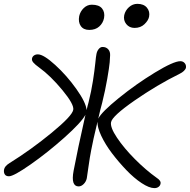

<svg xmlns="http://www.w3.org/2000/svg" viewBox="-33 -969 978 989"><path d="M660.2 -825.2Q633.3 -825.2 617.4 -845Q601.6 -864.7 606.9 -891.1Q612.3 -915 631.3 -932.1Q650.4 -949.2 674.8 -949.2Q707.5 -949.2 723.9 -929.4Q740.2 -909.7 734.9 -882.8Q731 -863.3 710.9 -844.2Q690.9 -825.2 660.2 -825.2ZM426.8 -814.9Q397 -814.9 383.1 -835Q369.1 -855 375 -886.2Q380.4 -910.2 398.4 -927.5Q416.5 -944.8 439.9 -944.8Q477.1 -944.8 492.7 -925.3Q508.3 -905.8 502.9 -876Q497.6 -849.6 478 -832.3Q458.5 -814.9 426.8 -814.9ZM13.2 -61Q-2.4 -61 -8.5 -71Q-14.6 -81.1 -12.2 -95.2Q-9.3 -113.3 16.1 -128.9Q127.4 -198.2 232.7 -284.7Q337.9 -371.1 344.2 -402.8Q350.1 -430.2 288.6 -504.6Q227.1 -579.1 168.9 -621.1Q147.9 -636.2 138.9 -646.7Q129.9 -657.2 131.8 -667Q133.3 -676.8 141.6 -682.9Q149.9 -689 162.1 -689Q191.4 -689 251.2 -634.5Q311 -580.1 360.6 -510.3Q410.2 -440.4 413.1 -401.9Q414.6 -410.2 418.2 -423.8Q421.9 -437.5 422.9 -440.9Q437.5 -499 445.8 -552.7Q454.1 -606.4 457.8 -643.1Q461.4 -679.7 463.9 -690.9Q466.8 -706.1 475.6 -716.6Q484.4 -727.1 495.1 -727.1Q513.7 -727.1 524.4 -715.1Q535.2 -703.1 534.2 -684.1Q534.2 -672.9 532 -647.7Q529.8 -622.6 519.5 -563.2Q509.3 -503.9 493.2 -439Q484.4 -408.2 473.1 -357.9Q490.2 -392.1 579.1 -464.1Q668 -536.1 764.6 -595Q861.3 -653.8 896 -653.8Q909.7 -653.8 918.2 -644Q926.8 -634.3 924.8 -620.1Q922.9 -611.8 914.1 -603.5Q905.3 -595.2 894 -589.8Q775.4 -531.2 660.2 -451.2Q544.9 -371.1 539.1 -339.8Q533.7 -313.5 569.6 -259.8Q605.5 -206.1 661.9 -149.4Q718.3 -92.8 773.9 -53.2Q797.4 -38.1 793.9 -22.9Q792.5 -13.2 783.9 -6.6Q775.4 0 762.2 0Q735.8 0 696.5 -25.9Q657.2 -51.8 617.9 -92.8Q578.6 -133.8 543.9 -179.4Q509.3 -225.1 488.5 -269.5Q467.8 -314 469.2 -341.8Q445.3 -242.7 437 -196.8Q429.7 -160.6 422.4 -107.9Q415 -55.2 414.1 -50.8Q410.6 -33.7 398.2 -21.2Q385.7 -8.8 372.1 -8.8Q352.1 -8.8 345.2 -28.6Q338.4 -48.3 346.2 -89.8Q365.7 -193.8 407.2 -377.9Q386.2 -338.4 299.1 -260.7Q211.9 -183.1 124.8 -122.1Q37.6 -61 13.2 -61Z"/></svg>

Font: Shantell Sans Irregular Bouncy
Style: Italic
Weight: 300
Italic angle: -11.31°
Designer: Stephen Nixon, Anya Danilova, Shantell Martin
Foundry: Arrow Type
Version: Version 1.006;[9816181b4]